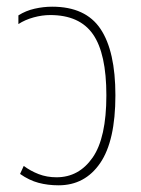

<svg xmlns="http://www.w3.org/2000/svg" viewBox="-20 -545 423 574"><path d="M155 9Q123 9 95 1.5Q67 -6 40 -25L51 -49Q71 -34 95.5 -24.5Q120 -15 149 -15Q216 -15 257 -74Q298 -133 298 -260Q298 -385 258 -442.5Q218 -500 130 -500Q106 -500 80.5 -493Q55 -486 35 -473V-499Q57 -513 83.5 -519Q110 -525 136 -525Q236 -525 280.5 -458.5Q325 -392 325 -260Q325 -124 279.5 -57.5Q234 9 155 9Z"/></svg>

Font: Noto Sans Thai UI Cond Thin
Style: Regular
Weight: 100
Width: 3
Designer: Monotype Design Team
Foundry: Monotype Imaging Inc.
Version: Version 2.000